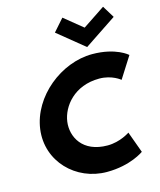

<svg xmlns="http://www.w3.org/2000/svg" viewBox="-161 -1266 1166 1395"><g transform="rotate(-15 422.0 -568.5)"><path d="M443.8 -1152 363.5 -1061 562.5 -899 805.5 -1061 749.8 -1152 581.6 -1040ZM522 -170C618 -170 690.9 -221 690.9 -221L749.2 -61C749.2 -61 647 15 468 15C235 15 46.7 -175 78.6 -411C110.6 -648 349.6 -840 583.6 -840C762.6 -840 844.3 -764 844.3 -764L742.7 -604C742.7 -604 683.6 -655 587.6 -655C398.6 -655 297.7 -523 282.8 -413C267.8 -302 333 -170 522 -170Z"/></g></svg>

Font: Hussar Techniczny
Style: Bold 
Weight: 700
Foundry: Cannot Into Space Fonts
Version: Version 0.77